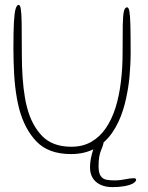

<svg xmlns="http://www.w3.org/2000/svg" viewBox="-20 -615 608 787"><path d="M271 16.5Q179 16.5 129.8 -34.8Q80.5 -86 58.5 -169.5Q53 -190.5 49 -213.5Q45 -236.5 42.2 -260.8Q39.5 -285 38 -310.5Q36.5 -336 35.8 -362.5Q35 -389 35 -416.5Q35 -488 37.2 -526.8Q39.5 -565.5 44.5 -580.2Q49.5 -595 56.5 -595Q62.5 -595 65.2 -579Q68 -563 68.8 -519.8Q69.5 -476.5 69.5 -394.5Q69.5 -370 70.2 -346Q71 -322 72.5 -299.2Q74 -276.5 76.5 -254.8Q79 -233 82.5 -212.8Q86 -192.5 91 -174Q110 -101.5 152.8 -57.5Q195.5 -13.5 272.5 -13.5Q319.5 -13.5 354.5 -33.8Q389.5 -54 414 -90Q438.5 -126 453.5 -173.5Q461 -197.5 466.5 -224.2Q472 -251 475.5 -279.5Q479 -308 480.8 -337.8Q482.5 -367.5 482.5 -398Q482.5 -472.5 483.2 -513Q484 -553.5 488 -569.2Q492 -585 501 -585Q507.5 -585 510.5 -568Q513.5 -551 514.5 -510.5Q515.5 -470 515.5 -400Q515.5 -374.5 514.2 -349.5Q513 -324.5 510.8 -300.5Q508.5 -276.5 504.8 -253.5Q501 -230.5 496.2 -208.8Q491.5 -187 485 -166.5Q468.5 -112.5 440 -71.2Q411.5 -30 369.8 -6.8Q328 16.5 271 16.5ZM440.5 152Q412.5 152 391.8 142.2Q371 132.5 360 114.5Q349 96.5 349 72Q349 46 356 19Q363 -8 371 -28Q376.5 -41 381.2 -48Q386 -55 395.5 -55Q401 -55 403.5 -51.8Q406 -48.5 406 -43Q406 -26 395 -1Q384 24 384 66Q384 94 392.8 106.5Q401.5 119 416.8 121.8Q432 124.5 452 124.5Q470.5 124.5 492.5 120Q514.5 115.5 527 115.5Q532 115.5 535 116.8Q538 118 538 121Q538 129.5 525.2 136.8Q512.5 144 490.5 148Q468.5 152 440.5 152Z"/></svg>

Font: Gluten Thin
Style: Regular
Weight: 100
Designer: Tyler Finck
Foundry: Etcetera Type Company
Version: Version 1.300